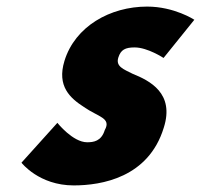

<svg xmlns="http://www.w3.org/2000/svg" viewBox="-20 -548 610 583"><path d="M426.7 -528C314.6 -528 207.8 -468 175.7 -363C152.1 -286 193.1 -250 234.9 -223C277.9 -193 319 -190 298.1 -153C287.7 -119 263.8 -116 244.6 -116C201 -116 154.2 -175 154.2 -175L45.2 -54C45.2 -54 98.1 15 203.8 15C288.4 15 431 -9 477.2 -160C510.9 -265 434.5 -303 382.6 -324C354.8 -338 331 -346 339.2 -373C346.6 -397 360.4 -404 388.8 -404C428.2 -404 476.6 -372 476.6 -372L570.1 -488C570.1 -488 509.3 -528 426.7 -528Z"/></svg>

Font: Hussar
Style: BdSuprConOblThree
Weight: 700
Foundry: Cannot Into Space Fonts
Version: Version 2.00